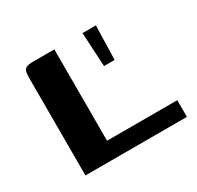

<svg xmlns="http://www.w3.org/2000/svg" viewBox="-108 -584 725 708"><g transform="rotate(-30 254.5 -230.0)"><path d="M200 -460V-71H499V0H67V-413Q67 -429 69 -439.5Q71 -450 80 -455Q89 -460 112 -460ZM328 -315 320 -460H377L373 -315Z"/></g></svg>

Font: Genos Thin SemiBold
Style: Regular
Weight: 600
Version: Version 1.010